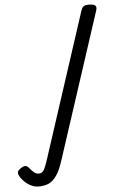

<svg xmlns="http://www.w3.org/2000/svg" viewBox="-355 -559 699 1123"><g transform="rotate(-5 -5.0 2.0)"><path d="M-174 519Q-203 519 -230 502.5Q-257 486 -278 456Q-288 441 -288.5 429Q-289 417 -270 404Q-255 393 -243 393Q-231 393 -222 405Q-204 427 -192 435.5Q-180 444 -167 444Q-147 444 -135.5 423.5Q-124 403 -108 351L164 -483Q171 -503 180.5 -509Q190 -515 209 -515Q240 -515 248.5 -505.5Q257 -496 250 -476L-27 372Q-47 436 -69.5 467.5Q-92 499 -117.5 509Q-143 519 -174 519Z"/></g></svg>

Font: Playwrite NZ
Style: Regular
Weight: 400
Designer: Veronika Burian, José Scaglione
Foundry: TypeTogether
Version: Version 1.002